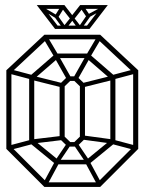

<svg xmlns="http://www.w3.org/2000/svg" viewBox="-20 -737 570 757"><path d="M155 0 5 -150 19 -164 169 -14ZM25 -147 19 -164 102 -186 108 -169ZM167 -9 152 -18 200 -107 215 -98ZM155 0V-18H375V0ZM200 -89 95 -175 109 -189 214 -103ZM5 -150V-460H25V-150ZM110 -171 104 -187 229 -202 235 -186ZM200 -89V-107H330V-89ZM210 -93 197 -103 247 -177 260 -167ZM363 -9 315 -98 330 -107 378 -18ZM95 -175V-435H115V-175ZM247 -159 215 -190 229 -204 261 -173ZM247 -159V-177H283V-159ZM320 -93 270 -167 283 -177 333 -103ZM283 -159 269 -173 301 -204 315 -190ZM102 -424 19 -446 25 -463 108 -441ZM330 -89 316 -103 421 -189 435 -175ZM215 -190V-405H235V-190ZM375 0 361 -14 511 -164 525 -150ZM420 -171 295 -188 301 -204 426 -187ZM229 -391 109 -421 115 -437 235 -407ZM295 -190V-405H315V-190ZM19 -446 5 -460 155 -600 169 -586ZM109 -421 95 -435 200 -526 214 -512ZM505 -147 422 -169 428 -186 511 -164ZM229 -391 215 -405 247 -436 261 -422ZM247 -418V-436H283V-418ZM247 -418 195 -510 210 -520 262 -428ZM301 -391 269 -422 283 -436 315 -405ZM415 -175V-435H435V-175ZM196 -509 154 -580 171 -586 213 -515ZM283 -418 268 -428 320 -520 335 -510ZM301 -391 295 -407 415 -437 421 -421ZM200 -508V-526H330V-508ZM505 -150V-460H525V-150ZM421 -421 316 -512 330 -526 435 -435ZM155 -582V-600H375V-582ZM334 -509 317 -515 359 -586 376 -580ZM428 -424 422 -441 505 -463 511 -446ZM511 -446 361 -586 375 -600 525 -460ZM145 -717 217 -623H197L125 -717ZM391 -717 385 -702H303V-717ZM405 -717 333 -623H313L385 -717ZM380 -709 384 -698 328 -667 322 -678ZM308 -716 331 -682 319 -673 298 -704ZM316 -717 272 -661 262 -674 296 -717ZM265 -676 297 -635 288 -623 265 -655ZM234 -717 268 -673 258 -661 214 -717ZM328 -636V-623H257V-636ZM274 -636V-623H203V-636ZM227 -717V-702H145L139 -717ZM222 -716 231 -703 210 -669 199 -679ZM341 -679 301 -623H285L324 -680ZM265 -676V-655L240 -623L232 -635ZM206 -678 245 -623H229L190 -677ZM150 -709 208 -675 207 -661 146 -698Z"/></svg>

Font: Octagon Variable
Style: Regular
Weight: 400
Designer: Alexander Royter, Emma Schmalisch, Felix Willnauer, Friederike Temme, Greta Wachholz, Jason Tsiakas, Julia Baskal, Julia
Foundry: Type Design @ HAW Hamburg
Version: Version 1.000